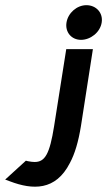

<svg xmlns="http://www.w3.org/2000/svg" viewBox="-148 -641 414 742"><path d="M-109 60C-22 93 67 97 122 -11C141 -46 155 -93 165 -155L211 -451H108L61 -153C44 -46 26 -15 -14 -15C-21 -15 -30 -16 -40 -18L-48 -20L-128 53ZM165 -487C202 -487 239 -516 245 -554C251 -592 223 -621 186 -621C149 -621 115 -591 109 -554C103 -517 128 -487 165 -487Z"/></svg>

Font: Charger Pro
Style: BlkObl
Weight: 900
Designer: Jasper
Foundry: Cannot Into Space Fonts
Version: Version 1.09